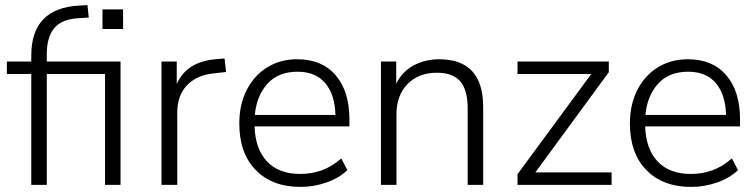

<svg xmlns="http://www.w3.org/2000/svg" viewBox="-20 -727 2974 755"><path d="M103 0V-436H7V-485H103V-509Q103 -694 290 -705L324 -707L329 -658L284 -655Q222 -651 193 -616Q164 -581 164 -514V-485H454V0H393V-436H164V0ZM383 -613V-690H464V-613Z M615 0V-485H675V-397Q696 -443 736 -467Q776 -491 838 -495L863 -497L869 -444L826 -439Q755 -433 716 -392.5Q677 -352 677 -284V0Z M1162 8Q1050 8 985.5 -58.5Q921 -125 921 -241Q921 -316 950 -373Q979 -430 1030.5 -462Q1082 -494 1149 -494Q1246 -494 1300 -431Q1354 -368 1354 -258V-230H981Q984 -140 1030.5 -91.5Q1077 -43 1160 -43Q1205 -43 1244.5 -57Q1284 -71 1322 -104L1346 -58Q1314 -27 1264 -9.5Q1214 8 1162 8ZM1150 -445Q1074 -445 1031.5 -397.5Q989 -350 982 -275H1299Q1297 -355 1259 -400Q1221 -445 1150 -445Z M1478 0V-485H1538V-398Q1562 -446 1607 -470Q1652 -494 1707 -494Q1880 -494 1880 -306V0H1819V-301Q1819 -373 1790 -407Q1761 -441 1698 -441Q1626 -441 1582.5 -396.5Q1539 -352 1539 -277V0Z M2015 0V-42L2305 -436H2015V-485H2374V-443L2085 -49H2385V0Z M2698 8Q2586 8 2521.5 -58.5Q2457 -125 2457 -241Q2457 -316 2486 -373Q2515 -430 2566.5 -462Q2618 -494 2685 -494Q2782 -494 2836 -431Q2890 -368 2890 -258V-230H2517Q2520 -140 2566.5 -91.5Q2613 -43 2696 -43Q2741 -43 2780.5 -57Q2820 -71 2858 -104L2882 -58Q2850 -27 2800 -9.5Q2750 8 2698 8ZM2686 -445Q2610 -445 2567.5 -397.5Q2525 -350 2518 -275H2835Q2833 -355 2795 -400Q2757 -445 2686 -445Z"/></svg>

Font: Nunito Sans Light
Style: Regular
Weight: 300
Designer: Vernon Adams
Foundry: Vernon Adams
Version: Version 3.101; ttfautohint (v1.8.4.7-5d5b);gftools[0.9.27]